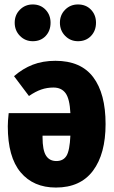

<svg xmlns="http://www.w3.org/2000/svg" viewBox="-20 -824 514 862"><path d="M454 -267Q454 -133 397.5 -57.5Q341 18 231 18Q130 18 72.5 -50.5Q15 -119 15 -257Q15 -280 19 -316H296Q293 -380 274.5 -405.5Q256 -431 220 -431Q191 -431 165 -422Q139 -413 110 -393L43 -482Q82 -516 127 -533.5Q172 -551 229 -551Q343 -551 398.5 -477.5Q454 -404 454 -267ZM296 -215H171V-208Q171 -150 186.5 -125.5Q202 -101 233 -101Q264 -101 278.5 -124.5Q293 -148 296 -215ZM207 -722Q207 -686 185 -662.5Q163 -639 127 -639Q93 -639 69.5 -663Q46 -687 46 -722Q46 -757 69.5 -780.5Q93 -804 127 -804Q162 -804 184.5 -780.5Q207 -757 207 -722ZM411 -722Q411 -686 388.5 -662.5Q366 -639 330 -639Q296 -639 272.5 -663Q249 -687 249 -722Q249 -757 272.5 -780.5Q296 -804 330 -804Q366 -804 388.5 -780.5Q411 -757 411 -722Z"/></svg>

Font: Fira Sans Extra Condensed ExtraBold
Style: Regular
Weight: 800
Width: 1
Designer: Carrois Corporate & Edenspiekermann AG
Foundry: Carrois Corporate GbR & Edenspiekermann AG
Version: Version 4.203